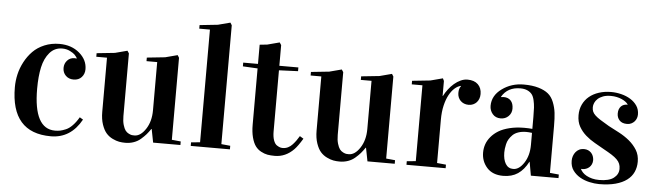

<svg xmlns="http://www.w3.org/2000/svg" viewBox="-46 -883 3677 1075"><g transform="rotate(5 1792.0 -346.0)"><path d="M39.6 -242.2Q39.6 -278.3 47.9 -314.5Q56.2 -350.6 74.5 -385Q92.8 -419.4 118.9 -446Q145 -472.7 183.6 -488.8Q222.2 -504.9 267.6 -504.9Q335.4 -504.9 380.1 -466.8Q424.8 -428.7 424.8 -376Q424.8 -349.6 408.2 -331.3Q391.6 -313 362.8 -313Q335.9 -313 318.8 -330.1Q301.8 -347.2 301.8 -373Q301.8 -397.5 317.6 -415Q333.5 -432.6 358.4 -432.6Q361.8 -432.6 370.6 -431.6V-434.1Q364.7 -443.8 356.7 -452.4Q348.6 -460.9 329.1 -470.7Q309.6 -480.5 285.6 -480.5Q242.7 -480.5 214.8 -448.2Q187 -416 175.8 -365Q164.6 -314 164.6 -244.1Q164.6 -19 284.7 -19Q300.3 -19 313.7 -21.7Q327.1 -24.4 345.5 -32.2Q363.8 -40 381.8 -58.6Q399.9 -77.1 416.5 -105.5L435.5 -94.2Q375.5 14.6 263.7 14.6Q39.6 14.6 39.6 -242.2Z M479 -451.2V-471.2L581.1 -481.9L649.9 -500L659.2 -485.8V-133.3Q659.2 -104.5 665.3 -84Q671.4 -63.5 679 -53.5Q686.5 -43.5 698 -37.8Q709.5 -32.2 715.8 -31.5Q722.2 -30.8 730 -30.8Q764.2 -30.8 792.7 -74Q821.3 -117.2 821.3 -180.2V-451.2H761.2V-471.2L863.3 -481.9L932.1 -500L940.9 -485.8V-24.9L991.2 -20V0H837.9L823.2 -75.2H821.3Q808.6 -56.6 797.4 -43.7Q786.1 -30.8 769 -15.9Q752 -1 729.7 6.8Q707.5 14.6 682.1 14.6Q664.6 14.6 647.9 11.7Q631.3 8.8 610.6 -1.2Q589.8 -11.2 575 -28.1Q560.1 -44.9 549.6 -75.4Q539.1 -106 539.1 -147V-451.2Z M1039.6 -658.2V-678.2L1141.6 -689L1210.4 -707L1219.2 -692.9V-24.9L1269.5 -20V0H1049.3V-20L1099.6 -24.9V-658.2Z M1301.3 -469.2V-490.2H1384.3V-598.1L1426.3 -602.5L1495.1 -620.6L1504.4 -606.4V-490.2H1611.3V-469.2L1504.4 -464.8V-121.1Q1504.4 -91.3 1511.5 -71.5Q1518.6 -51.8 1530 -44.4Q1541.5 -37.1 1548.6 -35.2Q1555.7 -33.2 1563.5 -33.2Q1578.6 -33.2 1592.5 -39.8Q1606.4 -46.4 1617.9 -59.1Q1629.4 -71.8 1636.7 -82.3Q1644 -92.8 1653.3 -107.9L1674.3 -95.2Q1648.4 -52.2 1629.4 -32.7Q1583 14.6 1522.5 14.6Q1499.5 14.6 1481.7 11.5Q1463.9 8.3 1444.8 -2Q1425.8 -12.2 1413.1 -29.5Q1400.4 -46.9 1392.3 -77.4Q1384.3 -107.9 1384.3 -148.9V-464.8Z M1683.6 -451.2V-471.2L1785.6 -481.9L1854.5 -500L1863.8 -485.8V-133.3Q1863.8 -104.5 1869.9 -84Q1876 -63.5 1883.5 -53.5Q1891.1 -43.5 1902.6 -37.8Q1914.1 -32.2 1920.4 -31.5Q1926.8 -30.8 1934.6 -30.8Q1968.8 -30.8 1997.3 -74Q2025.9 -117.2 2025.9 -180.2V-451.2H1965.8V-471.2L2067.9 -481.9L2136.7 -500L2145.5 -485.8V-24.9L2195.8 -20V0H2042.5L2027.8 -75.2H2025.9Q2013.2 -56.6 2002 -43.7Q1990.7 -30.8 1973.6 -15.9Q1956.5 -1 1934.3 6.8Q1912.1 14.6 1886.7 14.6Q1869.1 14.6 1852.5 11.7Q1835.9 8.8 1815.2 -1.2Q1794.4 -11.2 1779.5 -28.1Q1764.6 -44.9 1754.2 -75.4Q1743.7 -106 1743.7 -147V-451.2Z M2252 -451.2V-471.2L2354 -481.9L2422.9 -500L2429.7 -485.8V-401.9H2431.6Q2441.4 -421.4 2455.6 -439.9Q2469.7 -458.5 2486.6 -472.9Q2503.4 -487.3 2522.5 -496.1Q2541.5 -504.9 2561 -504.9Q2599.1 -504.9 2619.9 -484.6Q2640.6 -464.4 2640.6 -430.7Q2640.6 -416.5 2636.2 -404.5Q2631.8 -392.6 2623.8 -383.8Q2615.7 -375 2604.2 -369.9Q2592.8 -364.7 2579.1 -364.7Q2564.5 -364.7 2552.7 -369.6Q2541 -374.5 2533 -382.8Q2524.9 -391.1 2520.5 -402.1Q2516.1 -413.1 2516.1 -425.8Q2516.1 -451.7 2526.9 -463.9V-466.8Q2509.3 -462.9 2492.4 -448.2Q2475.6 -433.6 2461.9 -408.4Q2448.2 -383.3 2439.9 -347.9Q2431.6 -312.5 2431.6 -268.1V-24.9L2481.9 -20V0H2261.7V-20L2312 -24.9V-451.2Z M2683.1 -106Q2683.1 -129.9 2690.7 -152.1Q2698.2 -174.3 2715.3 -194.8Q2732.4 -215.3 2757.3 -230.5Q2782.2 -245.6 2819.1 -254.6Q2856 -263.7 2900.9 -263.7Q2924.8 -263.7 2946.3 -261.7V-329.1Q2946.3 -361.3 2945.1 -381.3Q2943.8 -401.4 2939 -422.6Q2934.1 -443.8 2925 -455.3Q2916 -466.8 2899.7 -474.4Q2883.3 -481.9 2859.9 -481.9Q2788.6 -481.9 2755.9 -425.8V-423.8Q2764.2 -425.3 2771 -425.3Q2796.4 -425.3 2811 -409.7Q2825.7 -394 2825.7 -364.7Q2825.7 -339.4 2808.1 -322Q2790.5 -304.7 2764.2 -304.7Q2735.4 -304.7 2718.8 -324.2Q2702.1 -343.8 2702.1 -370.1Q2702.1 -427.7 2755.1 -466.3Q2808.1 -504.9 2877 -504.9Q2925.8 -504.9 2960.2 -494.6Q2994.6 -484.4 3015.1 -467.5Q3035.6 -450.7 3047.1 -421.6Q3058.6 -392.6 3062.3 -362.3Q3065.9 -332 3065.9 -288.1V-24.9L3116.2 -20V0H2960.9L2947.3 -77.1H2946.3Q2922.4 -30.8 2888.4 -8.1Q2854.5 14.6 2806.2 14.6Q2746.6 14.6 2714.8 -21Q2683.1 -56.6 2683.1 -106ZM2801.3 -116.2Q2801.3 -77.1 2815.9 -53Q2830.6 -28.8 2858.9 -28.8Q2892.1 -28.8 2919.2 -70.3Q2946.3 -111.8 2946.3 -171.9V-239.3Q2926.8 -241.7 2914.6 -241.7Q2889.2 -241.7 2869.4 -234.9Q2849.6 -228 2837.9 -216.3Q2826.2 -204.6 2818.4 -191.7Q2810.5 -178.7 2807.1 -163.1Q2803.7 -147.5 2802.5 -137.2Q2801.3 -127 2801.3 -116.2Z M3343.3 -9.3Q3398.9 -9.3 3425.5 -29.8Q3452.1 -50.3 3452.1 -81.1Q3452.1 -97.2 3447 -109.6Q3441.9 -122.1 3430.4 -133.5Q3418.9 -145 3400.1 -157Q3381.3 -168.9 3353.5 -184.1Q3329.1 -198.2 3301.8 -213.6Q3274.4 -229 3251.2 -249.3Q3228 -269.5 3212.6 -296.4Q3197.3 -323.2 3197.3 -360.8Q3197.3 -394 3210 -420.9Q3222.7 -447.8 3245.4 -466.6Q3268.1 -485.4 3299.6 -495.6Q3331.1 -505.9 3368.7 -505.9Q3397 -505.9 3425.5 -498.8Q3454.1 -491.7 3477.1 -477.5Q3500 -463.4 3514.2 -442.4Q3528.3 -421.4 3528.3 -393.6Q3528.3 -382.8 3524.7 -372.6Q3521 -362.3 3513.7 -354Q3506.3 -345.7 3495.8 -340.6Q3485.4 -335.4 3471.7 -335.4Q3443.4 -335.4 3429.2 -351.1Q3415 -366.7 3415 -389.2Q3415 -403.3 3418.9 -413.3Q3422.9 -423.3 3429.4 -429.9Q3436 -436.5 3444.6 -439.7Q3453.1 -442.9 3461.9 -442.9H3466.3V-443.8Q3461.4 -451.7 3452.1 -458.7Q3442.9 -465.8 3430.2 -471.4Q3417.5 -477.1 3401.9 -480.5Q3386.2 -483.9 3368.7 -483.9Q3342.8 -483.9 3324.7 -477.1Q3306.6 -470.2 3295.2 -459.7Q3283.7 -449.2 3278.3 -436.5Q3272.9 -423.8 3272.9 -412.1Q3272.9 -397.9 3277.3 -387.7Q3281.7 -377.4 3292.7 -366.9Q3303.7 -356.4 3323 -344.2Q3342.3 -332 3371.6 -314.9Q3399.9 -300.3 3431.4 -283.7Q3462.9 -267.1 3489.3 -245.4Q3515.6 -223.6 3533 -195.6Q3550.3 -167.5 3550.3 -129.9Q3550.3 -98.1 3538.3 -71.8Q3526.4 -45.4 3501.2 -26.4Q3476.1 -7.3 3437.3 3.2Q3398.4 13.7 3345.2 13.7Q3319.8 13.7 3291 7.3Q3262.2 1 3237.8 -12.9Q3213.4 -26.9 3197.3 -49.1Q3181.2 -71.3 3181.2 -103.5Q3181.2 -117.2 3185.5 -129.9Q3189.9 -142.6 3198 -152.6Q3206.1 -162.6 3217.8 -168.5Q3229.5 -174.3 3244.6 -174.3Q3257.8 -174.3 3268.1 -169.7Q3278.3 -165 3285.4 -157.5Q3292.5 -149.9 3296.4 -139.6Q3300.3 -129.4 3300.8 -117.7Q3300.8 -104 3295.9 -93.5Q3291 -83 3283.2 -76.2Q3275.4 -69.3 3265.4 -65.7Q3255.4 -62 3245.6 -62Q3243.7 -62 3241.5 -62Q3239.3 -62 3237.3 -62.5V-61.5Q3241.7 -51.8 3250.5 -42.5Q3259.3 -33.2 3272.7 -25.9Q3286.1 -18.6 3304 -13.9Q3321.8 -9.3 3343.3 -9.3Z"/></g></svg>

Font: Vidaloka
Style: Regular
Weight: 400
Designer: Cyreal (www.cyreal.org)
Foundry: Cyreal (www.cyreal.org)
Version: Version 1.011